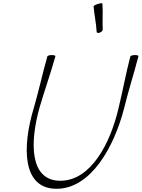

<svg xmlns="http://www.w3.org/2000/svg" viewBox="-20 -1151 882 1196"><path d="M563 -1112C567 -1059 579 -1008 582 -954C581 -947 589 -944 599 -947C610 -950 619 -958 620 -966C617 -1019 622 -1074 618 -1128C619 -1132 607 -1132 592 -1127C577 -1123 564 -1116 563 -1112ZM275 -800C245 -694 222 -587 191 -480C116 -233 119 25 332 25C545 25 691 -233 754 -480C780 -587 815 -694 842 -800C844 -805 835 -808 821 -808C807 -808 794 -804 792 -800C764 -693 745 -586 719 -480C668 -258 546 -25 356 -25C166 -25 164 -258 226 -480C257 -586 295 -693 325 -800C327 -804 317 -808 304 -808C290 -808 277 -805 275 -800Z"/></svg>

Font: Nupuram Thin Italic
Style: Regular
Weight: 100
Designer: Santhosh Thottingal (santhosh.thottingal@gmail.com)
Foundry: SMC
Version: Version 1.000